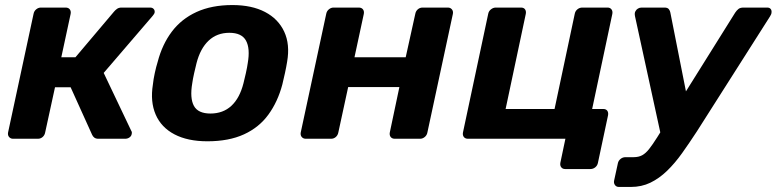

<svg xmlns="http://www.w3.org/2000/svg" viewBox="-20 -550 3078 761"><path d="M32 0Q22 0 16 -7Q10 -14 12 -25L113 -495Q115 -506 123.5 -513Q132 -520 142 -520H240Q251 -520 256.5 -513Q262 -506 260 -495L223 -323H279L432 -504Q437 -510 444 -515Q451 -520 462 -520H575Q584 -520 589 -514.5Q594 -509 593 -501Q592 -495 585 -487L391 -261L500 -32Q502 -29 502.5 -26Q503 -23 502 -19Q501 -11 493.5 -5.5Q486 0 476 0H370Q360 0 354 -4.5Q348 -9 345 -16L260 -204H198L159 -25Q157 -14 149 -7Q141 0 130 0Z M802 10Q724 10 671.5 -17.5Q619 -45 597 -96Q575 -147 586 -215Q588 -235 593.5 -260.5Q599 -286 605 -305Q623 -374 661 -424.5Q699 -475 759 -502.5Q819 -530 901 -530Q978 -530 1030.5 -502.5Q1083 -475 1106.5 -424.5Q1130 -374 1118 -305Q1115 -286 1109.5 -260.5Q1104 -235 1099 -215Q1081 -147 1044 -96Q1007 -45 947 -17.5Q887 10 802 10ZM814 -100Q864 -100 897 -130.5Q930 -161 945 -220Q949 -235 954.5 -260Q960 -285 962 -300Q972 -358 955 -389Q938 -420 889 -420Q840 -420 807 -389Q774 -358 759 -300Q755 -285 749.5 -260Q744 -235 742 -220Q732 -161 748.5 -130.5Q765 -100 814 -100Z M1192 0Q1182 0 1176 -7Q1170 -14 1172 -25L1273 -495Q1275 -506 1283.5 -513Q1292 -520 1302 -520H1402Q1413 -520 1418.5 -513Q1424 -506 1422 -495L1385 -323H1588L1626 -495Q1628 -506 1636 -513Q1644 -520 1655 -520H1755Q1765 -520 1771 -513Q1777 -506 1775 -495L1674 -25Q1672 -14 1663.5 -7Q1655 0 1645 0H1545Q1534 0 1528.5 -7Q1523 -14 1525 -25L1563 -205H1360L1321 -25Q1319 -14 1311 -7Q1303 0 1292 0Z M2220 120Q2210 120 2204.5 113Q2199 106 2201 95L2221 0H1835Q1824 0 1818.5 -7Q1813 -14 1815 -25L1915 -495Q1917 -506 1926 -513Q1935 -520 1945 -520H2045Q2056 -520 2061 -513Q2066 -506 2064 -495L1984 -118H2178L2258 -495Q2260 -506 2268.5 -513Q2277 -520 2288 -520H2388Q2398 -520 2403.5 -513Q2409 -506 2407 -495L2327 -118H2371Q2382 -118 2387 -111Q2392 -104 2390 -93L2350 95Q2348 106 2339.5 113Q2331 120 2320 120Z M2433 191Q2423 191 2417.5 183.5Q2412 176 2414 166L2429 97Q2431 87 2439.5 80Q2448 73 2459 73H2491Q2511 73 2525 65.5Q2539 58 2552.5 41Q2566 24 2585 -6L2894 -500Q2900 -509 2907 -514.5Q2914 -520 2927 -520H3021Q3030 -520 3034.5 -514.5Q3039 -509 3038 -501Q3038 -494 3032 -485L2742 -29Q2712 17 2683.5 57Q2655 97 2624 127Q2593 157 2558 174Q2523 191 2480 191ZM2600 -12 2497 -485Q2494 -499 2499 -506Q2502 -512 2508.5 -516Q2515 -520 2523 -520H2614Q2626 -520 2631 -513.5Q2636 -507 2637 -500L2711 -126Z"/></svg>

Font: Rubik SemiBold
Style: Italic
Weight: 600
Italic angle: -12°
Designer: Hubert and Fischer
Foundry: Hubert and Fischer
Version: Version 2.300;gftools[0.9.30]